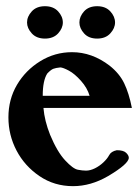

<svg xmlns="http://www.w3.org/2000/svg" viewBox="-20 -602 456 634"><path d="M128.4 -474.6Q100.6 -474.6 85 -491.7Q69.3 -508.8 69.3 -527.8Q69.3 -547.4 85 -564.5Q100.6 -581.5 128.4 -581.5Q156.2 -581.5 171.9 -564.5Q187.5 -547.4 187.5 -527.8Q187.5 -508.8 171.9 -491.7Q156.2 -474.6 128.4 -474.6ZM300.8 -474.6Q272.9 -474.6 257.6 -491.7Q242.2 -508.8 242.2 -527.8Q242.2 -547.4 257.6 -564.5Q272.9 -581.5 300.8 -581.5Q328.6 -581.5 344.2 -564.5Q359.9 -547.4 359.9 -527.8Q359.9 -508.8 344.2 -491.7Q328.6 -474.6 300.8 -474.6ZM221.2 12.7Q159.2 12.7 110.4 -20.5Q61.5 -53.7 34.7 -104.7Q7.8 -155.8 7.8 -214.4Q7.8 -273.9 36.1 -322Q64.5 -370.1 112.8 -399.9Q161.1 -429.7 217.8 -429.7Q283.7 -429.7 341.8 -385.3Q374.5 -359.4 390.1 -326.9Q405.8 -294.4 415.5 -245.6H123.5Q127 -203.1 145.5 -156.7Q168.9 -100.6 195.1 -72.5Q221.2 -44.4 237.3 -41.5Q252 -38.6 264.2 -38.6Q277.8 -38.6 293.2 -46.1Q308.6 -53.7 321.3 -65.7Q334 -77.6 340.3 -89.4Q346.7 -102.1 365.7 -106Q387.7 -106 396.5 -97.4Q405.3 -88.9 405.3 -81.1Q405.3 -61 336.9 -20.5Q279.8 12.7 221.2 12.7ZM275.9 -285.6Q268.1 -312 247.3 -335.2Q226.6 -358.4 207.5 -368.7Q188.5 -378.9 179.2 -379.4Q164.1 -377.9 156 -374.8Q147.9 -371.6 136.2 -359.4Q121.1 -336.4 121.1 -285.6Z"/></svg>

Font: Quaaykop
Style: Bold
Weight: 700
Designer: Tup Wanders
Foundry: Free font, DO NOT SELL
Version: Version 1.00;July 31, 2023;FontCreator 11.5.0.2430 64-bit